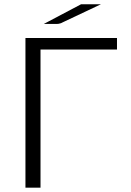

<svg xmlns="http://www.w3.org/2000/svg" viewBox="-20 -871 607 891"><path d="M98.1 0V-694.8H522.9V-641.1H168V0ZM183.1 -759.8 356 -851.1H448.2Q443.4 -848.1 280.8 -772Q275.9 -770 270.5 -767.1Q265.1 -764.2 263.7 -763.7Q262.2 -763.2 258.5 -762.2Q254.9 -761.2 251.5 -760.5Q248 -759.8 242.2 -759.8Z"/></svg>

Font: CMU Bright
Style: Roman
Weight: 500
Version: Version 0.7.0